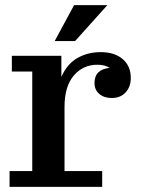

<svg xmlns="http://www.w3.org/2000/svg" viewBox="-20 -724 551 744"><path d="M191.9 -564.9 267.1 -704.1H396L271 -564.9ZM17.1 0V-61H105V-446.8H25.9V-507.8H217.8V-425.8Q238.8 -474.6 278.6 -498.3Q318.4 -522 371.1 -522Q423.8 -522 455.3 -495.1Q486.8 -468.3 486.8 -421.9Q486.8 -387.7 466.8 -366Q446.8 -344.2 413.1 -344.2Q383.3 -344.2 364.7 -360.1Q346.2 -376 346.2 -401.9Q346.2 -455.1 404.8 -460.9Q387.2 -473.1 356.9 -473.1Q301.8 -473.1 265.9 -431.2Q230 -389.2 230 -309.1V-61H376V0Z"/></svg>

Font: Montagu Slab 144pt Medium
Style: Regular
Weight: 500
Designer: Florian Karsten
Foundry: Florian Karsten
Version: Version 1.000